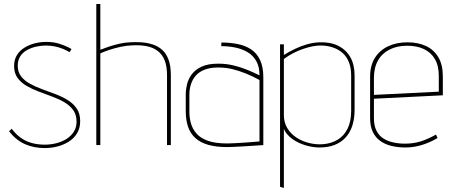

<svg xmlns="http://www.w3.org/2000/svg" viewBox="-20 -720 2247 953"><path d="M325 -461 335 -476Q335 -477 318.5 -485.5Q302 -494 274 -503Q246 -512 209 -512Q181 -512 153 -505Q125 -498 101.5 -483.5Q78 -469 64 -446.5Q50 -424 50 -392Q50 -357 67 -333.5Q84 -310 111.5 -294Q139 -278 172 -265.5Q205 -253 238 -241Q271 -229 298.5 -213Q326 -197 343 -174Q360 -151 360 -116Q360 -87 346 -65.5Q332 -44 309.5 -30Q287 -16 259 -9Q231 -2 202 -2Q168 -2 138.5 -10Q109 -18 84 -35.5Q59 -53 38 -81L25 -68Q60 -24 104 -4.5Q148 15 203 15Q234 15 265 7Q296 -1 321.5 -17Q347 -33 362.5 -58.5Q378 -84 378 -119Q378 -156 361 -181Q344 -206 316.5 -223Q289 -240 256 -252.5Q223 -265 190 -277Q157 -289 129.5 -304Q102 -319 85 -340.5Q68 -362 68 -394Q68 -421 80.5 -440.5Q93 -460 114 -471.5Q135 -483 159.5 -488.5Q184 -494 208 -494Q231 -494 252.5 -489.5Q274 -485 292.5 -477.5Q311 -470 325 -461Z M478 -473V-700H458V0H478V-455Q497 -464 523 -472.5Q549 -481 578.5 -487.5Q608 -494 637 -495Q678 -497 709.5 -490.5Q741 -484 763.5 -466.5Q786 -449 797.5 -420Q809 -391 809 -347V0H828V-346Q828 -393 816.5 -424Q805 -455 784.5 -473Q764 -491 737.5 -499.5Q711 -508 682 -510Q653 -512 624 -510Q598 -509 570.5 -502.5Q543 -496 519 -488Q495 -480 478 -473Z M1268 -346Q1238 -361 1204.5 -374.5Q1171 -388 1136 -396Q1101 -404 1064 -404Q1013 -404 981.5 -389.5Q950 -375 932.5 -352Q915 -329 908.5 -302.5Q902 -276 902 -252V-169Q902 -124 913.5 -90.5Q925 -57 950 -34.5Q975 -12 1014 -1Q1053 10 1107 10Q1118 10 1140 9Q1162 8 1187.5 6.5Q1213 5 1236 3.5Q1259 2 1273.5 1Q1288 0 1287 0V-336Q1287 -389 1270.5 -423Q1254 -457 1225.5 -475.5Q1197 -494 1159 -501.5Q1121 -509 1079 -509L1078 -491Q1114 -491 1148 -484Q1182 -477 1209 -461Q1236 -445 1252 -417Q1268 -389 1268 -346ZM1268 -323V-18Q1269 -18 1257 -17Q1245 -16 1225.5 -14.5Q1206 -13 1183.5 -11.5Q1161 -10 1140.5 -9Q1120 -8 1107 -8Q1048 -8 1011 -21.5Q974 -35 954.5 -58Q935 -81 927.5 -108.5Q920 -136 920 -163V-250Q920 -278 928 -302.5Q936 -327 952.5 -345.5Q969 -364 996.5 -374.5Q1024 -385 1063 -385Q1100 -385 1133 -377Q1166 -369 1199.5 -355.5Q1233 -342 1268 -323Z M1740 -176V-345Q1740 -399 1719 -436Q1698 -473 1659 -492.5Q1620 -512 1566 -510Q1536 -509 1505.5 -500.5Q1475 -492 1445.5 -478Q1416 -464 1389 -447V-500H1370V207L1389 213V-80Q1401 -52 1430 -31Q1459 -10 1495.5 1Q1532 12 1566 12Q1649 12 1694.5 -36.5Q1740 -85 1740 -176ZM1723 -345V-169Q1723 -118 1705.5 -82Q1688 -46 1656 -26.5Q1624 -7 1580 -4Q1547 -2 1513 -10.5Q1479 -19 1451 -37.5Q1423 -56 1406 -84Q1389 -112 1389 -148V-427Q1414 -446 1446.5 -461.5Q1479 -477 1514 -486Q1549 -495 1578 -494Q1607 -493 1633.5 -484Q1660 -475 1680 -457.5Q1700 -440 1711.5 -412Q1723 -384 1723 -345Z M1836 -133V-230L2178 -247V-342Q2178 -398 2156 -435.5Q2134 -473 2094.5 -491.5Q2055 -510 2002 -510Q1949 -510 1907 -490.5Q1865 -471 1841 -433Q1817 -395 1817 -339V-134Q1817 -93 1830.5 -65Q1844 -37 1868 -20Q1892 -3 1924 4.5Q1956 12 1992 12Q2034 12 2074.5 -0.5Q2115 -13 2152 -35L2144 -52Q2101 -28 2066 -17.5Q2031 -7 1990 -7Q1958 -7 1930 -13.5Q1902 -20 1881 -34Q1860 -48 1848 -72.5Q1836 -97 1836 -133ZM2158 -343V-265L1836 -249V-333Q1836 -384 1856 -419.5Q1876 -455 1913.5 -474Q1951 -493 2001 -493Q2049 -493 2084 -476.5Q2119 -460 2138.5 -427Q2158 -394 2158 -343Z"/></svg>

Font: Advent Pro Thin
Style: Regular
Weight: 250
Version: Version 3.000